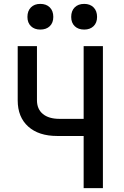

<svg xmlns="http://www.w3.org/2000/svg" viewBox="-20 -967 640 987"><path d="M410 0V-268H274Q179 -268 125 -316.5Q71 -365 71 -451V-730H170V-452Q170 -406 200.5 -381Q231 -356 286 -356H410V-730H509V0ZM413 -815Q382 -815 364 -832.5Q346 -850 346 -880Q346 -911 364 -929Q382 -947 413 -947Q443 -947 461 -929Q479 -911 479 -880Q479 -850 461 -832.5Q443 -815 413 -815ZM187 -815Q157 -815 139 -832.5Q121 -850 121 -880Q121 -911 139 -929Q157 -947 187 -947Q218 -947 236 -929Q254 -911 254 -880Q254 -850 236 -832.5Q218 -815 187 -815Z"/></svg>

Font: Pitagon Sans Mono Medium
Style: Regular
Weight: 500
Monospace: yes
Designer: Travis Tran
Foundry: Pitagon
Version: Version 1.001; ttfautohint (v1.8.4.7-5d5b);gftools[0.9.26]